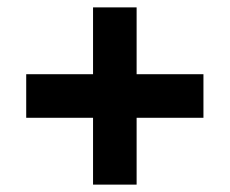

<svg xmlns="http://www.w3.org/2000/svg" viewBox="-20 -580 623 520"><path d="M232 -80V-560H350V-80ZM51 -379H531V-261H51Z"/></svg>

Font: Murecho Thin Black
Style: Regular
Weight: 900
Version: Version 1.010